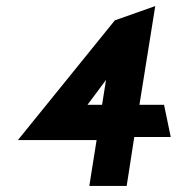

<svg xmlns="http://www.w3.org/2000/svg" viewBox="-20 -612 582 632"><path d="M39 -151H298L274 0H397L422 -161H542L520 -267H439L491 -592L358 -545ZM268 -267 329 -349 316 -267Z"/></svg>

Font: Charger Sport
Style: UltObl
Weight: 1000
Designer: Jasper
Foundry: Cannot Into Space Fonts
Version: Version 1.1